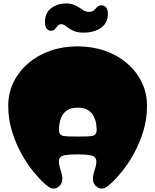

<svg xmlns="http://www.w3.org/2000/svg" viewBox="-20 -1084 904 1118"><path d="M292 14Q278 14 265 5Q252 -4 238 -16Q210 -41 174 -85Q138 -129 105 -188.5Q72 -248 50 -318.5Q28 -389 28 -468Q28 -543 59 -606Q90 -669 145 -716Q200 -763 273 -788.5Q346 -814 431 -814Q517 -814 590.5 -788.5Q664 -763 719 -716Q774 -669 805 -606Q836 -543 836 -468Q836 -389 814 -318.5Q792 -248 759 -188.5Q726 -129 690 -85Q654 -41 626 -16Q613 -4 599.5 5Q586 14 572 14Q553 14 537 -2Q521 -18 521 -43Q521 -63 531 -93Q541 -123 541 -145Q541 -169 517.5 -177Q494 -185 431 -185Q385 -185 362 -181Q339 -177 331 -168.5Q323 -160 323 -145Q323 -123 333 -93Q343 -63 343 -43Q343 -18 327 -2Q311 14 292 14ZM433 -289Q495 -288 519 -293Q543 -298 543 -329Q543 -339 540.5 -359.5Q538 -380 528 -402.5Q518 -425 495.5 -441Q473 -457 432 -457Q392 -457 369.5 -441Q347 -425 337.5 -402.5Q328 -380 325.5 -359.5Q323 -339 323 -329Q323 -298 347 -293Q371 -288 433 -289ZM498 -1015Q518 -1015 527.5 -1024.5Q537 -1034 546 -1043.5Q555 -1053 571 -1053Q587 -1053 597.5 -1041.5Q608 -1030 608 -1002Q608 -964 587.5 -940Q567 -916 535 -905Q503 -894 468 -894Q436 -894 415.5 -901.5Q395 -909 382 -918.5Q369 -928 358.5 -935.5Q348 -943 336 -943Q323 -943 315.5 -933.5Q308 -924 300 -914.5Q292 -905 276 -905Q263 -905 252.5 -916Q242 -927 242 -956Q242 -1010 279 -1037Q316 -1064 363 -1064Q391 -1064 409.5 -1056.5Q428 -1049 442 -1039.5Q456 -1030 469 -1022.5Q482 -1015 498 -1015Z"/></svg>

Font: Matemasie
Style: Regular
Weight: 400
Designer: Adam Yeo
Version: Version 1.001; ttfautohint (v1.8.4.7-5d5b)